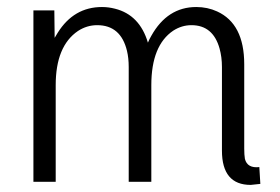

<svg xmlns="http://www.w3.org/2000/svg" viewBox="-20 -518 797 547"><path d="M675.8 -335Q675.8 -450.2 598.6 -485.4Q571.3 -498 539.1 -498Q457 -498 411.1 -416Q405.3 -406.2 401.4 -396.5Q377.9 -475.6 307.6 -493.2Q289.1 -498 270.5 -498Q190.4 -498 144.5 -424.8Q139.6 -417 135.7 -410.2L134.8 -488.3H75.2V0H138.7V-275.4Q138.7 -386.7 202.1 -429.7Q227.5 -446.3 256.8 -446.3Q324.2 -446.3 341.8 -373Q346.7 -352.5 346.7 -327.1V0H411.1V-275.4Q411.1 -388.7 473.6 -430.7Q498 -446.3 525.4 -446.3Q586.9 -446.3 605.5 -379.9Q612.3 -355.5 612.3 -327.1V-88.9Q612.3 8.8 694.3 8.8Q707 7.8 721.7 5.9L718.8 -42Q684.6 -38.1 677.7 -65.4Q675.8 -77.1 675.8 -94.7Z"/></svg>

Font: Yaldevi Colombo
Style: Regular
Weight: 400
Designer: Sol Matas, Denzil Rajitha, Kosala Senevirathne and Pathum Egodawatta
Foundry: Mooniak
Version: Version 1.020 ; ttfautohint (v1.6)